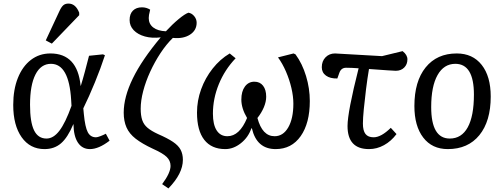

<svg xmlns="http://www.w3.org/2000/svg" viewBox="-20 -820 2812 1074"><path d="M229 14Q148 14 101 -52.5Q54 -119 54 -233Q54 -319 80 -384Q106 -449 153 -485Q200 -521 262 -521Q413 -521 431 -340H432Q443 -375 455 -420Q467 -465 478 -508L556 -516L567 -511Q544 -440 511 -359.5Q478 -279 446 -214L449 -182Q456 -109 471 -80.5Q486 -52 517 -52Q525 -52 542 -58.5Q559 -65 572 -72L593 -33Q532 14 483 14Q440 14 416 -22Q392 -58 391 -125H390Q359 -51 321.5 -18.5Q284 14 229 14ZM240 -45Q279 -45 312.5 -89Q346 -133 380 -228L378 -261Q366 -463 265 -463Q209 -463 178.5 -403.5Q148 -344 148 -234Q148 -137 170.5 -91Q193 -45 240 -45ZM270 -576 236 -594 312 -757Q323 -781 334 -790.5Q345 -800 363 -800Q403 -800 423 -749V-735Z M922 234 887 210Q934 147 934 108Q934 79 912.5 58Q891 37 835 12Q775 -16 739 -44Q703 -72 687.5 -107.5Q672 -143 672 -190Q672 -277 723 -381.5Q774 -486 879 -611Q830 -605 790.5 -616Q751 -627 728 -651Q705 -675 705 -708Q705 -742 723.5 -760.5Q742 -779 774 -779Q799 -779 820 -766Q815 -745 813.5 -736.5Q812 -728 812 -719Q812 -686 837 -666.5Q862 -647 908 -645Q944 -684 979 -713Q1014 -742 1034 -749Q1053 -746 1066.5 -729.5Q1080 -713 1080 -693Q1080 -650 1042.5 -626Q1005 -602 947 -608Q910 -572 877.5 -522.5Q845 -473 820 -418.5Q795 -364 781 -310.5Q767 -257 767 -212Q767 -174 775.5 -148.5Q784 -123 805.5 -105Q827 -87 864 -70Q917 -47 947.5 -26.5Q978 -6 990.5 18Q1003 42 1003 74Q1003 151 922 234Z M1240 14Q1163 14 1122.5 -38Q1082 -90 1082 -190Q1082 -257 1105 -320.5Q1128 -384 1169.5 -436.5Q1211 -489 1265 -521L1298 -494Q1237 -430 1204 -349Q1171 -268 1171 -184Q1171 -123 1192 -90.5Q1213 -58 1252 -58Q1320 -58 1362 -160Q1330 -214 1330 -263Q1330 -309 1350 -336Q1370 -363 1403 -363Q1434 -363 1451.5 -340.5Q1469 -318 1469 -279Q1469 -251 1456 -220Q1443 -189 1420 -160Q1447 -58 1516 -58Q1564 -58 1592.5 -107.5Q1621 -157 1621 -240Q1621 -281 1610 -328Q1599 -375 1579.5 -420Q1560 -465 1535 -499L1622 -521L1633 -516Q1671 -464 1692 -394.5Q1713 -325 1713 -255Q1713 -131 1662 -58.5Q1611 14 1522 14Q1416 14 1389 -102H1386Q1369 -52 1327.5 -19Q1286 14 1240 14Z M2044 14Q1924 14 1924 -115Q1924 -193 1986 -438Q1947 -441 1916 -441Q1888 -441 1878 -412L1867 -381Q1827 -380 1803.5 -397Q1780 -414 1780 -444Q1780 -478 1801 -499.5Q1822 -521 1854 -521L2117 -506L2232 -534Q2259 -513 2259 -488Q2259 -460 2241 -442Q2223 -424 2194 -424Q2183 -424 2150 -426.5Q2117 -429 2044 -434Q2035 -381 2027.5 -321Q2020 -261 2015 -209.5Q2010 -158 2010 -129Q2010 -89 2024.5 -70.5Q2039 -52 2070 -52Q2112 -52 2166 -105L2198 -70Q2168 -30 2128 -8Q2088 14 2044 14Z M2485 14Q2397 14 2347.5 -50.5Q2298 -115 2298 -227Q2298 -365 2361 -443Q2424 -521 2535 -521Q2624 -521 2674.5 -457Q2725 -393 2725 -280Q2725 -142 2661.5 -64Q2598 14 2485 14ZM2496 -45Q2562 -45 2596.5 -108Q2631 -171 2631 -291Q2631 -463 2527 -463Q2463 -463 2427.5 -400Q2392 -337 2392 -221Q2392 -45 2496 -45Z"/></svg>

Font: Literata 12pt
Style: Italic
Weight: 400
Italic angle: -2°
Designer: Latin by Veronika Burian and Jose Scaglione. Greek by Irene Vlachou. Cyrillic by Vera Evstafieva
Foundry: TypeTogether
Version: Version 3.002